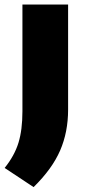

<svg xmlns="http://www.w3.org/2000/svg" viewBox="-38 -568 372 826"><path d="M-18 154.5Q24.5 101.5 41.5 46Q58.5 -9.5 58.5 -89V-548.5H255V-96.5Q255 0 220.8 79.2Q186.5 158.5 106.5 237Z"/></svg>

Font: Encode Sans Semi Expanded ExBd
Style: Regular
Weight: 800
Width: 6
Designer: Multiple Designers
Foundry: Impallari Type
Version: Version 2.000